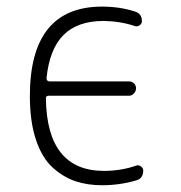

<svg xmlns="http://www.w3.org/2000/svg" viewBox="-20 -547 540 574"><path d="M285.2 6.8Q241.2 6.8 205.1 -5.4Q168.9 -17.6 137.2 -46.4Q105.5 -75.2 87.4 -129.4Q69.3 -183.6 69.3 -259.8Q69.3 -526.4 284.2 -527.3Q337.9 -527.3 382.8 -512.7Q404.3 -506.8 404.3 -483.4Q404.3 -476.6 397.9 -471.7Q391.6 -466.8 383.8 -468.8Q341.8 -483.4 290 -484.4Q211.9 -484.4 169.9 -442.4Q127.9 -400.4 119.1 -313.5Q119.1 -304.7 127 -303.7H365.2Q374 -303.7 380.4 -297.9Q386.7 -292 386.7 -283.2Q386.7 -274.4 380.4 -267.6Q374 -260.7 365.2 -260.7H125Q117.2 -260.7 117.2 -252.9Q120.1 -36.1 291 -36.1Q341.8 -36.1 386.7 -51.8Q393.6 -54.7 400.9 -49.8Q408.2 -44.9 408.2 -37.1Q408.2 -13.7 387.7 -7.8Q337.9 6.8 285.2 6.8Z"/></svg>

Font: Rounded Mgen+ 1m light
Style: Regular
Weight: 200
Designer: [Source Han Sans]
Ryoko NISHIZUKA  (kana & ideographs); Paul D. Hunt (Latin, Greek & Cyrillic); Wenlong ZHANG  (bopomofo
Version: Version 1.059.20150602